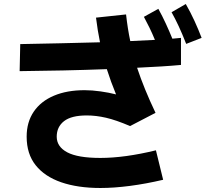

<svg xmlns="http://www.w3.org/2000/svg" viewBox="-20 -873 1040 958"><path d="M909 -654Q889 -705 871.5 -742.5Q854 -780 836 -812L907 -853Q931 -811 950.5 -768.5Q970 -726 986 -684ZM481 65Q368 65 285.5 36.5Q203 8 158 -48.5Q113 -105 113 -191Q113 -264 148.5 -316Q184 -368 249 -395.5Q314 -423 402 -423Q439 -423 481.5 -417Q524 -411 559 -402Q533 -465 513 -528Q407 -524 295 -521.5Q183 -519 78 -518L81 -653Q176 -655 278 -657Q380 -659 479 -662Q467 -720 459 -785L609 -801Q617 -729 630 -668Q697 -671 753 -674Q739 -708 725.5 -735.5Q712 -763 698 -789L770 -829Q790 -793 807.5 -755Q825 -717 840 -680Q863 -682 883 -684V-549Q841 -545 785 -541.5Q729 -538 664 -535Q682 -481 704.5 -426Q727 -371 756 -310L629 -244Q559 -274 509 -285.5Q459 -297 413 -297Q336 -297 299.5 -268.5Q263 -240 263 -191Q263 -141 315.5 -113Q368 -85 481 -85Q602 -85 758 -123L794 24Q709 44 629 54.5Q549 65 481 65Z"/></svg>

Font: Murecho
Style: Bold
Weight: 700
Designer: Neil Summerour
Foundry: Positype
Version: Version 1.010; ttfautohint (v1.8.3)